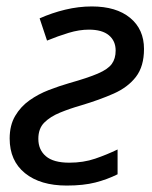

<svg xmlns="http://www.w3.org/2000/svg" viewBox="-20 -566 472 596"><path d="M187 10Q105 10 57.5 -28.5Q10 -67 10 -136Q10 -177 27 -206Q44 -235 71.5 -254.5Q99 -274 131.5 -286.5Q164 -299 195 -308Q252 -324 283.5 -337.5Q315 -351 327 -367.5Q339 -384 339 -409Q339 -439 318 -456.5Q297 -474 256 -474Q226 -474 193 -464Q160 -454 126 -440L103 -509Q141 -526 182.5 -536Q224 -546 265 -546Q341 -546 384 -510.5Q427 -475 427 -414Q427 -360 402 -327.5Q377 -295 333 -275.5Q289 -256 232 -239Q197 -229 166.5 -216.5Q136 -204 117.5 -185.5Q99 -167 99 -135Q99 -101 122.5 -81Q146 -61 195 -61Q239 -61 275.5 -73.5Q312 -86 345 -102V-25Q313 -9 276 0.5Q239 10 187 10Z"/></svg>

Font: Noto Sans IKEA
Style: Italic
Weight: 400
Italic angle: -12°
Designer: Monotype Design Team
Foundry: Monotype Imaging Inc.
Version: Version 2.001